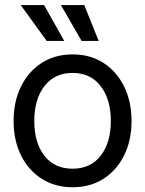

<svg xmlns="http://www.w3.org/2000/svg" viewBox="-20 -748 589 779"><path d="M274.4 11.7Q203.1 11.7 149.2 -22.7Q95.2 -57.1 65.2 -117.7Q35.2 -178.2 35.2 -256.8Q35.2 -335.9 65.2 -397Q95.2 -458 149.2 -492.7Q203.1 -527.3 274.4 -527.3Q346.2 -527.3 399.9 -492.7Q453.6 -458 483.6 -397Q513.7 -335.9 513.7 -256.8Q513.7 -178.2 483.6 -117.7Q453.6 -57.1 399.9 -22.7Q346.2 11.7 274.4 11.7ZM274.4 -63.5Q347.7 -63.5 388.7 -116.5Q429.7 -169.4 429.7 -256.8Q429.7 -345.2 388.4 -398.7Q347.2 -452.1 274.4 -452.1Q201.7 -452.1 160.4 -398.9Q119.1 -345.7 119.1 -256.8Q119.1 -168.9 160.2 -116.2Q201.2 -63.5 274.4 -63.5ZM169.4 -582 64 -727.5H158.7L240.7 -582ZM311 -582 227.1 -727.5H321.8L380.4 -582Z"/></svg>

Font: Inter Display
Style: Regular
Weight: 400
Designer: Rasmus Andersson
Foundry: rsms
Version: Version 4.001;git-9221beed3